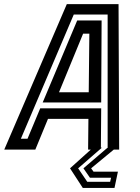

<svg xmlns="http://www.w3.org/2000/svg" viewBox="-58 -720 674 924"><path d="M340.5 184.5 279 90 379 0H366L367.5 -148H173L112 0H-37.5L263.5 -700H512.5L515.5 0H489.5L380.5 90L392 106H509.5L493 184.5ZM362 155H472L476.5 135.5H375L343.5 90L458 -8H460V-650H297L42.5 -52.5H74.5L135.5 -198.5H429L427.5 -9.5H432.5L318 90ZM147.5 -227 313.5 -621.5H431L429 -227ZM226 -276H369L372 -558H342Z"/></svg>

Font: Tourney Expanded SemiBold
Style: Italic
Weight: 600
Width: 7
Italic angle: -12°
Designer: Tyler Finck
Foundry: Etcetera Type Co
Version: Version 1.010; ttfautohint (v1.8.3)